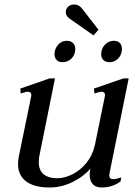

<svg xmlns="http://www.w3.org/2000/svg" viewBox="-20 -822 620 852"><path d="M272 -768Q272 -782 282 -792Q292 -802 309 -802Q332 -802 348 -779L417 -690L395 -665L295 -735Q272 -749 272 -768ZM222 -581Q222 -606 238 -623.5Q254 -641 276 -641Q294 -641 304 -631Q314 -621 314 -605Q314 -579 297.5 -562.5Q281 -546 257 -546Q241 -546 231.5 -555.5Q222 -565 222 -581ZM429 -581Q429 -606 445.5 -623.5Q462 -641 485 -641Q502 -641 511.5 -631.5Q521 -622 521 -605Q521 -580 505 -563Q489 -546 466 -546Q449 -546 439 -555.5Q429 -565 429 -581ZM482 -27Q496 -27 518 -35L515 -17Q479 10 431 10Q405 10 391.5 -5Q378 -20 378 -48Q378 -61 381 -74Q352 -39 302.5 -14.5Q253 10 200 10Q131 10 95.5 -17.5Q60 -45 60 -94Q60 -109 63 -125L118 -393Q119 -396 119 -400Q119 -415 103 -415Q98 -415 88 -412Q78 -409 72 -407L70 -429L200 -474H224L156 -137Q152 -121 152 -103Q152 -67 173.5 -49Q195 -31 233 -31Q266 -31 300.5 -48Q335 -65 362.5 -98Q390 -131 401 -178L445 -393Q446 -396 446 -400Q446 -415 430 -415Q425 -415 415 -412Q405 -409 399 -407L397 -429L527 -474H551L467 -58Q465 -48 465 -44Q465 -27 482 -27Z"/></svg>

Font: Taviraj
Style: Italic
Weight: 400
Italic angle: -12°
Designer: Katatrad Team
Foundry: CadsonDemak
Version: Version 1.001